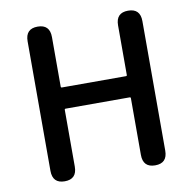

<svg xmlns="http://www.w3.org/2000/svg" viewBox="-82 -819 903 901"><g transform="rotate(-10 370.0 -368.5)"><path d="M155 0Q97 0 97 -60V-677Q97 -737 155 -737Q213 -737 213 -677V-441Q213 -436 218 -436H523Q528 -436 528 -441V-677Q528 -737 586 -737Q644 -737 644 -677V-60Q644 0 586 0Q528 0 528 -60V-330Q528 -335 523 -335H218Q213 -335 213 -330V-60Q213 0 155 0Z"/></g></svg>

Font: Resource Han Rounded KR Medium
Style: Regular
Weight: 500
Designer: Cyano Hao (round all glyphs); Ryoko NISHIZUKA 西塚涼子 (kana, bopomofo & ideographs); Paul D. Hunt (Latin, Greek & Cyrillic)
Foundry: Cyano Hao
Version: 0.990